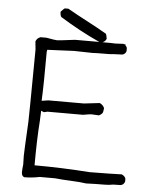

<svg xmlns="http://www.w3.org/2000/svg" viewBox="-58 -884 752 947"><g transform="rotate(5 318.5 -410.5)"><path d="M404 15Q367 10 327.5 8.5Q288 7 249 3H174Q134 11 98 11Q84 7 84 -13Q84 -27 87 -52L86 -94Q86 -113 94 -263Q95 -271 98 -621L94 -661Q99 -677 117 -684H147Q190 -676 200 -676Q209 -676 288 -686Q361 -686 408 -686Q309 -731 211 -792Q205 -799 205 -818Q219 -833 224 -836H242Q291 -808 340 -782.5Q389 -757 437 -729Q440 -725 443 -705Q439 -692 424 -686Q479 -686 487 -685L527 -687L530 -686Q539 -686 539 -682L538 -679H539Q545 -674 546 -668V-653Q545 -646 539 -640.5Q533 -635 527 -634L479 -632Q477 -630 404 -630L379 -629Q366 -630 288 -631L156 -625L154 -615Q154 -448 150 -372L183 -377H359L437 -386Q455 -377 460 -362Q459 -353 457 -343.5Q455 -334 438 -325L400 -327Q394 -327 359 -321H183L166 -317L152 -323L150 -273Q143 -180 143 -52Q277 -52 417 -42Q532 -43 575 -45Q590 -39 595 -26V-11Q590 5 575 8L537 9Q518 13 496 13Q451 13 404 15Z"/></g></svg>

Font: Yozai
Style: Regular
Weight: 400
Designer: LXGW / Y.OzVox
Foundry: LXGW / Y.OzVox
Version: Version 0.861;October 22, 2024